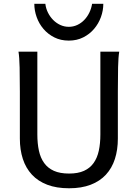

<svg xmlns="http://www.w3.org/2000/svg" viewBox="-20 -987 743 1019"><path d="M612.8 -712.9Q607.9 -683.6 606.7 -630.1Q605.5 -576.7 605.5 -500.5V-251.5Q605.5 -191.9 589.8 -143.3Q574.2 -94.7 542.2 -60.1Q510.3 -25.4 461.4 -6.6Q412.6 12.2 346.7 12.2Q279.8 12.2 230.7 -6.6Q181.6 -25.4 149.4 -60.1Q117.2 -94.7 101.3 -143.3Q85.4 -191.9 85.4 -251.5V-500.5Q85.4 -572.8 84.2 -628.2Q83 -683.6 78.1 -712.9H178.2V-273.4Q178.2 -225.6 186.5 -187.3Q194.8 -148.9 214.4 -121.8Q233.9 -94.7 266.1 -80.3Q298.3 -65.9 346.7 -65.9Q394 -65.9 425.8 -80.3Q457.5 -94.7 476.8 -121.8Q496.1 -148.9 504.4 -187.3Q512.7 -225.6 512.7 -273.4V-712.9ZM528.3 -966.8Q528.3 -931.2 515.6 -896.2Q502.9 -861.3 479.2 -833.5Q455.6 -805.7 421.6 -788.6Q387.7 -771.5 345.2 -771.5Q302.2 -771.5 268.3 -788.6Q234.4 -805.7 210.7 -833.5Q187 -861.3 174.6 -896.2Q162.1 -931.2 162.1 -966.8H220.7Q223.6 -941.9 234.6 -919.9Q245.6 -897.9 262.2 -881.1Q278.8 -864.3 300 -854.5Q321.3 -844.7 345.2 -844.7Q369.1 -844.7 390.1 -854.5Q411.1 -864.3 427.2 -881.1Q443.4 -897.9 454.1 -919.9Q464.8 -941.9 468.8 -966.8Z"/></svg>

Font: Andika New Basic
Style: Regular
Weight: 400
Designer: Victor Gaultney, Annie Olsen, Julie Remington, Don Collingsworth, Eric Hays
Foundry: SIL International
Version: Version 5.500; ttfautohint (v1.8.3)